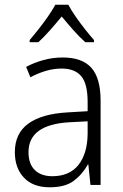

<svg xmlns="http://www.w3.org/2000/svg" viewBox="-20 -851 523 815"><path d="M246 -607Q329 -607 368 -563Q407 -519 407 -424V-66H364L355 -153H353Q329 -110 292.5 -83Q256 -56 191 -56Q120 -56 81.5 -97Q43 -138 43 -205Q43 -285 100.5 -326.5Q158 -368 268 -374L352 -379V-418Q352 -496 324.5 -528Q297 -560 242 -560Q209 -560 176 -550.5Q143 -541 109 -523L91 -567Q124 -585 164 -596Q204 -607 246 -607ZM274 -332Q101 -322 101 -205Q101 -155 128 -129Q155 -103 202 -103Q275 -103 313 -151Q351 -199 352 -283V-336ZM270 -831Q282 -808 301.5 -780Q321 -752 342 -725.5Q363 -699 379 -681V-672H342Q317 -694 291 -723.5Q265 -753 242 -781Q219 -753 193 -723.5Q167 -694 143 -672H106V-681Q123 -701 144 -727.5Q165 -754 184 -781.5Q203 -809 215 -831Z"/></svg>

Font: Noto Sans Malayalam UI SemiCondensed Light
Style: Regular
Weight: 300
Width: 4
Designer: Jelle Bosma - Monotype Design Team
Foundry: Monotype Imaging Inc.
Version: Version 2.104; ttfautohint (v1.8.4.7-5d5b)